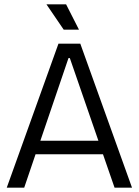

<svg xmlns="http://www.w3.org/2000/svg" viewBox="-20 -860 636 880"><path d="M11 0 248 -660H348L585 0H505L452 -153H143L91 0ZM294 -594 165 -215H431L300 -594ZM272 -724 193 -840H283L342 -724Z"/></svg>

Font: Bricolage Grotesque 96pt Light
Style: Regular
Weight: 300
Designer: Mathieu Triay
Foundry: Atelier Triay
Version: Version 1.001; ttfautohint (v1.8.4.7-5d5b);gftools[0.9.33.de